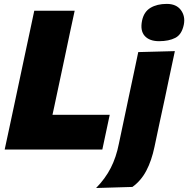

<svg xmlns="http://www.w3.org/2000/svg" viewBox="-20 -768 966 986"><path d="M4 0Q16.5 -56.5 27.5 -109.2Q38.5 -162 53.5 -231L105 -473.5Q120 -544 131.8 -599Q143.5 -654 156 -713H363.5Q350.5 -653.5 338.8 -598.5Q327 -543.5 312.5 -473.5L268 -264.5Q263 -241 258.5 -219.8Q254 -198.5 249.5 -178.5H543.5L505.5 0ZM473.5 197.5Q521 149 549 94Q577 39 590.5 -30L629.5 -214.5L640 -264.5Q657 -343.5 668 -396Q679 -448.5 690 -500.5L878 -505.5Q870.5 -470 863 -435Q855.5 -400 846.8 -359Q838 -318 827 -264.5Q812 -196 799.2 -136Q786.5 -76 773.5 -14.5Q758.5 57.5 731.2 109Q704 160.5 660 192ZM797 -556.5Q747.5 -556.5 723.2 -583.5Q699 -610.5 709.5 -662Q719 -707.5 752.8 -727.8Q786.5 -748 836.5 -748Q885.5 -748 909 -716.2Q932.5 -684.5 924 -641.5Q913.5 -590.5 880.2 -573.5Q847 -556.5 797 -556.5Z"/></svg>

Font: Commissioner ExtraBold
Style: Italic
Weight: 800
Italic angle: -12°
Designer: Kostas Bartsokas
Foundry: Kostas Bartsokas
Version: Version 1.000; ttfautohint (v1.8.3)